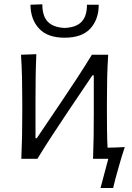

<svg xmlns="http://www.w3.org/2000/svg" viewBox="-20 -756 628 914"><path d="M287.5 -576.5Q206 -576.5 165.8 -620.2Q125.5 -664 125 -733.5L181.5 -735.5Q181.5 -679 207.8 -652.2Q234 -625.5 287.5 -623Q341.5 -625 367.8 -651.8Q394 -678.5 394 -733.5H450Q450 -664 410.2 -620.2Q370.5 -576.5 287.5 -576.5ZM81.5 0Q84 -55.5 85 -107Q86 -158.5 86 -219.5V-269.5Q86 -334 84.8 -387Q83.5 -440 80 -495.5L153 -498Q150.5 -443.5 149.8 -391.2Q149 -339 149 -275.5V-98H155L272.5 -272Q310 -327.5 346.8 -383.8Q383.5 -440 417.5 -495.5H495Q491.5 -440 490.2 -387Q489 -334 489 -269.5V-219.5Q489 -173.5 489.5 -133.2Q490 -93 492 -53Q513 -53.5 534 -54Q555 -54.5 574 -56Q565 -29 557.5 -4.2Q550 20.5 543.5 44.5Q536.5 68.5 530.2 92Q524 115.5 518.5 139H458.5L495.5 0H423Q425 -55 425.8 -106.2Q426.5 -157.5 426.5 -218V-397.5H420L304 -225.5Q266 -168.5 229 -112.2Q192 -56 158 0Z"/></svg>

Font: Commissioner Flair Light
Style: Regular
Weight: 300
Designer: Kostas Bartsokas
Foundry: Kostas Bartsokas
Version: Version 1.000; ttfautohint (v1.8.3)